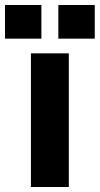

<svg xmlns="http://www.w3.org/2000/svg" viewBox="-49 -750 400 770"><path d="M185 -595V-730H331V-595ZM-29 -595V-730H117V-595ZM75 0V-536H227V0Z"/></svg>

Font: Quicksand
Style: Bold
Weight: 700
Version: Version 3.000